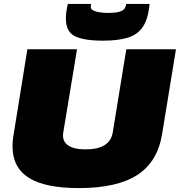

<svg xmlns="http://www.w3.org/2000/svg" viewBox="-20 -952 920 982"><path d="M383 10Q211 10 127.5 -42.5Q44 -95 44 -204Q44 -215 45 -229Q46 -243 50 -266L120 -700H374L304 -277Q296 -233 325.5 -210.5Q355 -188 418 -188Q544 -188 557 -277L626 -700H880L809 -266Q786 -124 682 -57Q578 10 383 10ZM507 -744Q409 -744 363 -767Q317 -790 317 -857Q317 -891 327 -932H446Q444 -920 444 -917Q444 -904 459 -897.5Q474 -891 494 -888.5Q514 -886 529 -886Q573 -886 592.5 -892.5Q612 -899 618 -909.5Q624 -920 626 -932H745Q738 -855 710.5 -814.5Q683 -774 632.5 -759Q582 -744 507 -744Z"/></svg>

Font: Georama Expanded Black
Style: Italic
Weight: 900
Width: 7
Italic angle: -9°
Designer: Jean-Baptiste Levee
Foundry: Production Type
Version: Version 1.000